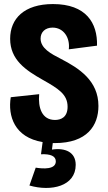

<svg xmlns="http://www.w3.org/2000/svg" viewBox="-20 -691 531 946"><path d="M250 14C410 14 465 -73 465 -169C465 -294 369 -355 280 -401C231 -426 180 -453 180 -501C180 -533 203 -555 239 -555C293 -555 326 -506 319 -448L458 -466C461 -578 404 -671 241 -671C99 -671 30 -599 30 -500C30 -396 107 -345 190 -298C266 -255 313 -227 313 -165C313 -113 280 -100 251 -100C186 -100 167 -161 173 -227L33 -212C18 -120 51 -14 190 9L182 69C229 67 255 78 255 104C255 145 192 141 156 135L125 223C232 254 353 227 353 121C353 59 302 36 236 46L240 14C243 14 246 14 250 14Z"/></svg>

Font: Bricolage Grotesque 10pt Condensed ExtraBold
Style: Regular
Weight: 800
Width: 3
Designer: Mathieu Triay
Foundry: Atelier Triay
Version: Version 1.000;gftools[0.9.29]